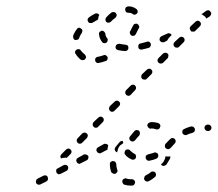

<svg xmlns="http://www.w3.org/2000/svg" viewBox="-20 -571 682 601"><path d="M393 10Q395 10 397 9Q399 8 400 7Q401 5 402 3Q403 2 403 0Q403 -4 400 -7Q397 -10 393 -10Q391 -10 389 -10Q382 -10 376 -12Q374 -13 372 -13Q370 -12 368 -11Q366 -11 365 -9Q364 -7 363 -6Q362 -2 364 2Q366 6 369 7Q379 10 389 10Q391 10 393 10ZM130 -9Q131 -13 129 -17Q129 -19 127 -20Q125 -21 124 -22Q122 -22 120 -22Q118 -22 116 -21L98 -12Q94 -10 93 -6Q92 -2 93 2Q94 4 96 5Q97 6 99 7Q101 7 103 7Q105 7 107 6L125 -3Q129 -5 130 -9ZM467 -19Q468 -21 468 -23Q469 -25 468 -27Q467 -29 466 -31Q464 -34 460 -34Q455 -35 452 -32Q445 -26 436 -22Q435 -21 433 -19Q432 -18 432 -16Q431 -14 431 -12Q431 -10 432 -8Q434 -5 438 -3Q442 -2 446 -4Q456 -9 465 -17Q466 -18 467 -19ZM193 -42Q194 -46 193 -50Q192 -51 190 -53Q189 -54 187 -55Q185 -55 183 -55Q181 -55 179 -54L161 -44Q157 -43 156 -39Q155 -35 157 -31Q157 -29 159 -28Q161 -27 162 -26Q164 -25 166 -26Q168 -26 170 -27L188 -36Q192 -38 193 -42ZM330 -30Q332 -29 334 -28Q335 -27 337 -27Q339 -27 341 -27Q345 -29 347 -33Q349 -36 347 -40Q344 -48 344 -57Q344 -61 341 -64Q338 -67 333 -67Q331 -67 330 -66Q328 -65 326 -64Q325 -62 324 -60Q324 -59 324 -57Q324 -44 328 -33Q329 -31 330 -30ZM498 -82Q498 -77 495 -71Q493 -65 488 -60Q486 -58 484 -57Q484 -56 485 -55Q486 -54 487 -53Q490 -51 494 -52Q498 -53 501 -56Q506 -65 512 -74Q513 -76 513 -78Q513 -80 513 -82Q510 -81 506 -81Q502 -81 498 -82ZM254 -71Q256 -73 256 -75Q257 -77 257 -79Q257 -81 256 -83Q254 -86 250 -87Q246 -89 242 -87L224 -77Q220 -75 219 -71Q218 -67 220 -64Q221 -62 222 -61Q224 -59 226 -59Q227 -58 229 -58Q231 -59 233 -60L251 -69Q253 -70 254 -71ZM475 -80Q476 -84 475 -88Q474 -89 473 -91Q471 -92 469 -93Q467 -94 465 -94Q463 -94 462 -93Q453 -90 444 -88Q442 -87 440 -86Q439 -85 437 -84Q436 -82 436 -80Q436 -78 436 -76Q437 -72 440 -70Q443 -67 448 -68Q459 -70 469 -74Q473 -76 475 -80ZM400 -72Q404 -73 405 -77Q406 -79 406 -81Q406 -83 405 -85Q405 -87 403 -88Q402 -90 400 -90Q396 -92 393 -95Q390 -97 388 -99Q387 -101 385 -102Q384 -103 382 -103Q380 -104 378 -103Q376 -103 374 -102Q371 -99 370 -95Q369 -91 371 -88Q378 -78 392 -72Q396 -70 400 -72ZM172 -88 187 -103Q188 -104 190 -105Q192 -106 194 -106Q196 -106 198 -105Q200 -104 201 -103Q204 -100 204 -96Q204 -92 201 -89L189 -77Q185 -78 180 -77Q176 -77 171 -75Q169 -78 169 -82Q170 -86 172 -88ZM315 -102 296 -92Q295 -91 293 -91Q291 -91 289 -92Q287 -92 285 -94Q284 -95 283 -97Q281 -100 282 -104Q283 -108 287 -110L305 -120Q307 -121 309 -121Q311 -121 313 -120Q315 -120 316 -119Q318 -117 319 -116Q318 -114 318 -112Q316 -108 317 -103Q316 -103 316 -103Q315 -102 315 -102ZM339 -103Q339 -107 341 -110Q347 -118 355 -127Q357 -129 359 -129Q361 -130 364 -130Q365 -126 366 -123Q364 -122 362 -120Q356 -117 353 -112Q349 -106 348 -99Q347 -97 347 -94Q346 -94 345 -95Q344 -95 343 -96Q340 -98 339 -103ZM527 -122Q530 -125 530 -129Q530 -133 527 -136Q525 -137 524 -138Q522 -139 520 -139Q518 -139 516 -138Q514 -137 513 -136Q509 -132 503 -126Q500 -122 498 -121Q496 -118 496 -114Q496 -109 499 -107Q502 -104 506 -104Q510 -104 513 -107Q515 -109 518 -112Q524 -118 527 -122ZM221 -135Q220 -133 220 -131Q220 -129 221 -128Q221 -126 223 -124Q226 -121 230 -121Q234 -121 237 -124L252 -139Q254 -142 255 -146Q255 -150 252 -153Q249 -156 245 -156Q240 -156 237 -153L223 -138Q221 -137 221 -135ZM385 -141Q385 -139 385 -137Q385 -135 386 -133Q387 -132 389 -130Q392 -128 396 -128Q400 -129 403 -132Q409 -140 416 -147Q418 -150 418 -154Q418 -158 416 -161Q413 -164 408 -164Q404 -164 401 -161Q394 -153 387 -144Q386 -143 385 -141ZM586 -157Q588 -158 589 -160Q590 -162 590 -164Q590 -166 590 -168Q588 -172 585 -174Q581 -176 577 -175Q566 -172 556 -167Q555 -166 553 -165Q552 -164 551 -162Q550 -160 551 -158Q551 -156 551 -154Q553 -150 557 -149Q561 -147 565 -149Q573 -153 582 -155Q584 -156 586 -157ZM636 -162Q638 -163 639 -164Q640 -165 641 -167Q642 -169 642 -171Q642 -175 639 -178Q636 -181 632 -181H630Q628 -181 626 -180Q624 -179 623 -178Q621 -177 621 -175Q620 -173 620 -171Q620 -167 623 -164Q626 -161 630 -161H632Q634 -161 636 -162ZM451 -188Q449 -188 447 -187Q445 -186 444 -185Q443 -183 442 -182Q441 -180 441 -178Q442 -174 445 -171Q448 -168 452 -168Q453 -169 454 -169Q461 -169 469 -166Q473 -165 477 -167Q480 -169 481 -173Q482 -175 482 -177Q482 -179 481 -181Q480 -183 478 -184Q476 -185 475 -186Q464 -189 454 -189Q452 -189 451 -188ZM270 -181Q270 -177 273 -174Q276 -171 280 -171Q285 -171 287 -174L302 -189Q305 -192 305 -196Q305 -200 302 -203Q299 -206 295 -206Q291 -206 288 -203L273 -189Q270 -186 270 -181ZM322 -235Q321 -233 321 -232Q321 -230 322 -228Q323 -226 324 -224Q327 -221 331 -221Q335 -221 338 -224L353 -239Q354 -240 355 -242Q356 -244 356 -246Q356 -248 355 -250Q354 -252 353 -253Q350 -256 346 -256Q342 -256 339 -253L324 -239Q323 -237 322 -235ZM372 -282Q372 -277 375 -274Q377 -272 382 -271Q386 -271 389 -274L403 -289Q406 -292 406 -296Q406 -300 403 -303Q401 -306 396 -306Q392 -306 389 -303L375 -289Q372 -286 372 -282ZM422 -332Q422 -327 425 -324Q428 -322 432 -322Q436 -321 439 -324L454 -339Q457 -342 457 -346Q457 -350 454 -353Q451 -356 447 -356Q443 -356 440 -353L425 -339Q422 -336 422 -332ZM473 -382Q473 -377 476 -375Q479 -372 483 -372Q487 -372 490 -374L505 -389Q507 -392 507 -396Q508 -400 505 -403Q502 -406 498 -406Q493 -406 490 -403L476 -389Q473 -386 473 -382ZM316 -385Q318 -389 317 -392Q315 -396 311 -398Q308 -400 304 -398Q295 -395 286 -393Q282 -393 279 -389Q277 -386 278 -382Q278 -378 282 -375Q285 -373 289 -374Q300 -376 311 -380Q315 -381 316 -385ZM241 -383Q245 -383 247 -387Q250 -390 249 -394Q248 -398 245 -401Q238 -406 233 -413Q232 -415 230 -416Q229 -417 227 -417Q225 -417 223 -417Q221 -417 219 -415Q216 -413 215 -409Q214 -405 217 -402Q223 -392 233 -384Q237 -382 241 -383ZM379 -414Q382 -417 382 -421Q382 -425 380 -428Q377 -431 373 -431Q363 -432 354 -434Q349 -434 346 -432Q343 -430 342 -426Q341 -422 343 -418Q346 -415 350 -414Q360 -412 372 -411Q376 -411 379 -414ZM451 -426Q453 -430 452 -434Q451 -438 447 -440Q443 -442 439 -440Q429 -437 420 -435Q416 -435 414 -431Q412 -428 413 -424Q413 -419 417 -417Q420 -415 425 -416Q434 -418 445 -421Q449 -422 451 -426ZM523 -432Q523 -427 526 -425Q528 -423 530 -422Q531 -422 533 -422Q535 -422 537 -422Q539 -423 540 -424L555 -439Q558 -442 558 -446Q558 -450 555 -453Q552 -456 548 -456Q544 -456 541 -453L526 -439Q523 -436 523 -432ZM306 -436Q310 -435 314 -438Q317 -441 317 -445Q318 -449 315 -452Q310 -458 310 -465Q309 -469 306 -472Q303 -475 299 -475Q295 -474 292 -471Q289 -468 290 -464Q291 -450 300 -439Q302 -436 306 -436ZM512 -466Q508 -468 504 -466Q495 -462 486 -458Q482 -456 480 -452Q479 -448 480 -444Q482 -441 486 -439Q490 -438 494 -439Q498 -441 503 -444Q503 -444 504 -445Q506 -450 511 -455L517 -461Q516 -465 512 -466ZM209 -459Q208 -455 210 -451Q211 -447 215 -446Q217 -445 219 -446Q221 -446 223 -447Q225 -447 226 -449Q227 -450 228 -452Q229 -455 230 -458Q233 -463 236 -468Q238 -472 238 -476Q237 -480 233 -482Q232 -483 230 -484Q228 -484 226 -484Q224 -483 222 -482Q221 -481 220 -479Q215 -473 212 -466Q210 -463 209 -459ZM415 -483Q417 -487 415 -490Q414 -494 410 -496Q406 -498 402 -496Q398 -495 397 -491Q396 -491 396 -490Q392 -482 388 -474Q385 -470 387 -466Q388 -462 391 -460Q395 -458 399 -459Q403 -460 405 -464Q410 -473 414 -482Q415 -482 415 -483ZM574 -482Q574 -478 577 -475Q578 -473 580 -472Q582 -472 584 -472Q586 -472 588 -472Q590 -473 591 -474L606 -489Q609 -492 609 -496Q609 -500 606 -503Q604 -505 603 -505Q601 -506 599 -506Q597 -506 595 -505Q593 -505 592 -503L577 -489Q574 -486 574 -482ZM270 -500Q266 -498 262 -499Q258 -499 256 -503Q254 -506 254 -510Q255 -514 259 -517Q267 -523 277 -528Q279 -529 281 -529Q283 -529 285 -529Q287 -528 288 -527Q290 -526 291 -524Q290 -522 289 -521Q288 -516 287 -511Q287 -511 287 -510Q287 -510 287 -510Q278 -505 270 -500ZM310 -509Q310 -505 313 -502Q315 -501 317 -500Q318 -500 320 -500Q322 -500 324 -501Q326 -502 327 -503Q333 -510 341 -515Q344 -518 345 -522Q346 -526 343 -529Q341 -533 337 -533Q333 -534 329 -532Q320 -525 312 -516Q310 -513 310 -509ZM633 -539Q637 -538 639 -534Q642 -531 641 -527Q640 -523 637 -520Q632 -517 626 -513Q624 -516 622 -519Q617 -523 612 -526Q611 -526 610 -526Q619 -532 625 -537Q629 -539 633 -539ZM385 -551Q383 -551 381 -551Q379 -551 378 -550Q376 -549 374 -548Q373 -546 372 -544Q372 -542 372 -540Q372 -536 375 -533Q378 -531 382 -531Q384 -531 385 -531Q390 -531 394 -528Q397 -525 401 -525Q405 -525 408 -528Q411 -530 411 -535Q411 -539 408 -542Q403 -546 398 -548Q392 -551 385 -551Z"/></svg>

Font: FRB American Cursive Dashed Light
Style: Italic
Weight: 300
Italic angle: -25°
Version: Version 2.0;Modular Font Editor K font №1